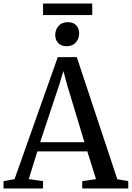

<svg xmlns="http://www.w3.org/2000/svg" viewBox="-32 -1075 752 1095"><path d="M51 -53.5 297.5 -749H406L637 -53L699.5 -42V0H437V-42L515.5 -53.5L466 -211.5H181L132 -53.5L213.5 -42V0H-12V-42ZM449.5 -264 350.5 -592 329.5 -670 305.5 -590.5 197 -264ZM347 -811.5Q316 -811.5 299.5 -829.8Q283 -848 283 -875Q283 -904.5 301.5 -926.5Q320 -948.5 354.5 -948.5H355.5Q386.5 -948.5 403 -930.5Q419.5 -912.5 419.5 -885Q419.5 -855.5 401 -833.5Q382.5 -811.5 348 -811.5ZM494 -1055V-989H213.5V-1055Z"/></svg>

Font: Merriweather 48pt
Style: Regular
Weight: 400
Version: Version 2.100